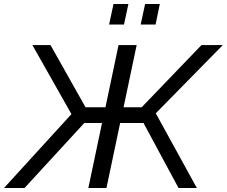

<svg xmlns="http://www.w3.org/2000/svg" viewBox="-62 -934 1127 954"><path d="M480 -812 502 -914H576L554 -812ZM637 -812 659 -914H732L711 -812ZM-42 0 293 -367 99 -710H189L363 -401H462L527 -710H617L552 -401H642L939 -710H1045L712 -371L916 0H825L651 -323H535L467 0H377L445 -323H357L60 0Z"/></svg>

Font: Raleway-v4020 Medium
Style: Italic
Weight: 500
Italic angle: -12°
Designer: Matt McInerney, Pablo Impallari, Rodrigo Fuenzalida
Foundry: Matt McInerney, Pablo Impallari, Rodrigo Fuenzalida
Version: Version 4.020;PS 004.020;hotconv 1.0.88;makeotf.lib2.5.64775